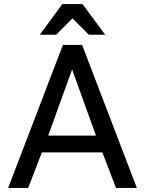

<svg xmlns="http://www.w3.org/2000/svg" viewBox="-20 -920 710 940"><path d="M20 0 288 -700H382L650 0H548L481 -174H185L118 0ZM216 -256H450L333 -580ZM175 -750 285 -900H384L495 -750H415L335 -830L255 -750Z"/></svg>

Font: Golos Text
Style: Regular
Weight: 400
Designer: A.Korolkova, Vitaly Kuzmin
Foundry: ParaType Ltd
Version: Version 2.004